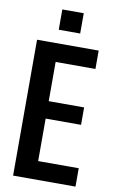

<svg xmlns="http://www.w3.org/2000/svg" viewBox="-97 -937 591 988"><g transform="rotate(10 198.5 -443.0)"><path d="M45 0V-710H367V-614H159V-409H344V-318H159V-96H371V0ZM146 -780V-886H258V-780Z"/></g></svg>

Font: Special Gothic Condensed Medium
Style: Regular
Weight: 500
Width: 3
Designer: Alistair McCready
Foundry: Monolith
Version: Version 1.000; ttfautohint (v1.8.4.7-5d5b)